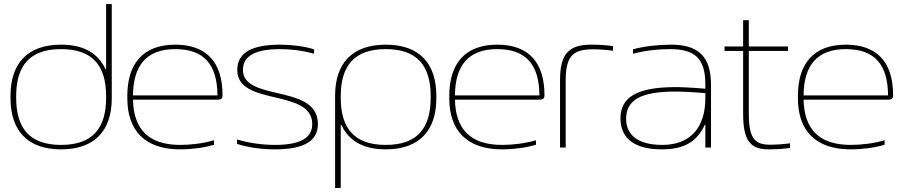

<svg xmlns="http://www.w3.org/2000/svg" viewBox="-20 -730 4471 950"><path d="M32 -256V-244C32 -85 115 9 282 9C450 9 533 -85 533 -244V-710H505V-388H502C464 -469 391 -509 282 -509C115 -509 32 -415 32 -256ZM60 -246V-254C60 -406 128 -487 282 -487C437 -487 505 -406 505 -254V-246C505 -94 437 -13 282 -13C128 -13 60 -94 60 -246Z M1081 -259C1081 -422 1002 -509 847 -509C688 -509 610 -415 610 -256V-244C610 -85 696 9 871 9C928 9 991 1 1039 -14V-36C984 -20 923 -13 871 -13C715 -13 641 -91 638 -237H1056C1077 -237 1081 -245 1081 -259ZM638 -258C639 -407 706 -487 847 -487C992 -487 1055 -408 1056 -258Z M1342 -248C1434 -226 1525 -204 1525 -116C1525 -47 1464 -13 1341 -13C1283 -13 1215 -21 1153 -40V-18C1207 0 1277 9 1341 9C1483 9 1553 -32 1553 -116C1553 -224 1448 -247 1350 -270C1264 -290 1182 -310 1182 -384C1182 -453 1243 -487 1366 -487C1418 -487 1479 -480 1534 -464V-486C1486 -501 1423 -509 1366 -509C1224 -509 1154 -468 1154 -384C1154 -292 1248 -270 1342 -248Z M2139 -244V-256C2139 -415 2056 -509 1889 -509C1721 -509 1638 -415 1638 -256V200H1666V-112H1669C1707 -31 1780 9 1889 9C2056 9 2139 -85 2139 -244ZM1666 -246V-254C1666 -406 1734 -487 1889 -487C2043 -487 2111 -406 2111 -254V-246C2111 -94 2043 -13 1889 -13C1734 -13 1666 -94 1666 -246Z M2674 -259C2674 -422 2595 -509 2440 -509C2281 -509 2203 -415 2203 -256V-244C2203 -85 2289 9 2464 9C2521 9 2584 1 2632 -14V-36C2577 -20 2516 -13 2464 -13C2308 -13 2234 -91 2231 -237H2649C2670 -237 2674 -245 2674 -259ZM2231 -258C2232 -407 2299 -487 2440 -487C2585 -487 2648 -408 2649 -258Z M2916 -486C2939 -486 2980 -484 3013 -479V-502C2978 -507 2942 -509 2905 -509C2795 -509 2751 -464 2751 -334V0H2779V-334C2779 -461 2823 -486 2916 -486Z M3300 -509C3236 -509 3166 -501 3112 -486V-464C3171 -480 3238 -487 3294 -487C3412 -487 3470 -447 3470 -313V-291C3400 -297 3351 -299 3323 -299C3128 -299 3050 -247 3050 -144C3050 -49 3115 9 3254 9C3365 9 3428 -28 3468 -114H3470V0H3498V-310C3498 -454 3432 -509 3300 -509ZM3078 -142C3078 -238 3155 -277 3323 -277C3358 -277 3416 -274 3470 -269V-245C3470 -91 3389 -13 3257 -13C3129 -13 3078 -68 3078 -142Z M3792 -14C3719 -14 3685 -39 3685 -166V-478H3879V-500H3685V-630H3657V-500H3565V-478H3657V-166C3657 -36 3692 9 3781 9C3818 9 3854 7 3889 2V-21C3856 -16 3815 -14 3792 -14Z M4399 -259C4399 -422 4320 -509 4165 -509C4006 -509 3928 -415 3928 -256V-244C3928 -85 4014 9 4189 9C4246 9 4309 1 4357 -14V-36C4302 -20 4241 -13 4189 -13C4033 -13 3959 -91 3956 -237H4374C4395 -237 4399 -245 4399 -259ZM3956 -258C3957 -407 4024 -487 4165 -487C4310 -487 4373 -408 4374 -258Z"/></svg>

Font: LT Wave Thin
Style: Regular
Weight: 100
Designer: Daniel Lyons
Version: Version 2.5 (Glyphs App)